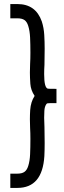

<svg xmlns="http://www.w3.org/2000/svg" viewBox="-20 -835 319 953"><path d="M31.2 97.7V26.9H66.4Q88.9 26.9 101.3 18.1Q113.8 9.3 120.1 -11.2Q127.9 -35.6 129.4 -69.3Q130.9 -103 130.9 -145.5Q130.9 -175.3 129.4 -201.2Q128.4 -222.7 128.4 -242.7Q128.4 -266.6 129.9 -289.1Q132.8 -330.1 151.9 -358.9Q132.8 -387.2 130.6 -418.9Q128.4 -450.7 128.4 -474.6Q128.4 -494.6 129.4 -516.1Q130.9 -542.5 130.9 -572.3Q130.9 -614.7 129.4 -648.2Q127.9 -681.6 120.1 -706.5Q113.8 -727.1 101.3 -735.6Q88.9 -744.1 66.4 -744.1H31.2V-814.9H66.4Q157.2 -814.9 187.5 -728.5Q197.8 -696.3 199.7 -661.4Q201.7 -626.5 201.7 -593.3Q201.7 -543.5 200.7 -513.7Q199.2 -490.2 199.2 -467.3Q199.2 -399.4 217.3 -395Q219.7 -394 260.3 -394V-323.2Q219.7 -323.2 216.3 -322.3Q212.9 -321.3 210.9 -319.3Q201.2 -306.6 200.2 -284.2Q199.2 -261.7 199.2 -250.5Q199.2 -227.5 200.7 -203.6Q201.7 -174.8 201.7 -124.5Q201.7 -90.8 200.2 -60.1Q190.4 97.7 66.4 97.7Z"/></svg>

Font: Greenwashing Machine
Style: Regular
Weight: 400
Designer: Tup Wanders
Foundry: Free font, DO NOT SELL
Version: Version 1.00;August 10, 2023;FontCreator 11.5.0.2430 64-bit